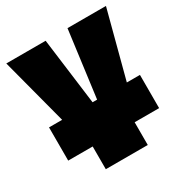

<svg xmlns="http://www.w3.org/2000/svg" viewBox="-163 -685 907 951"><g transform="rotate(-30 290.0 -210.0)"><path d="M30 10V-180H105L5 -560H230L279 -180H305L355 -560H575L475 -180H550V10H410V140H170V10Z"/></g></svg>

Font: Tektur Black
Style: Regular
Weight: 900
Designer: Adam Jagosz
Foundry: Adam Jagosz
Version: Version 1.005;gftools[0.9.30]